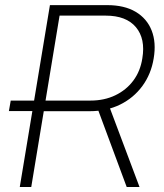

<svg xmlns="http://www.w3.org/2000/svg" viewBox="-20 -748 657 768"><path d="M132.3 -303.7H15.6L22.9 -345.7H139.2ZM59.1 0 179.7 -727.5H408.7Q477.5 -727.5 522.7 -700.7Q567.9 -673.8 586.7 -625.7Q605.5 -577.6 594.7 -514.2Q584.5 -451.7 549.6 -404.1Q514.6 -356.4 460.7 -329.8Q406.7 -303.2 338.4 -303.2H134.3L141.1 -345.7H341.8Q397 -345.7 440.9 -366.7Q484.9 -387.7 513.2 -425.5Q541.5 -463.4 549.3 -514.6Q562.5 -592.8 523.7 -639.2Q484.9 -685.5 402.8 -685.5H218.3L105 0ZM486.8 0 364.3 -330.1H414.1L538.1 0Z"/></svg>

Font: Inter 17pt ExtraLight
Style: Italic
Weight: 250
Italic angle: -9.3988°
Version: Version 4.001;git-66647c0bb